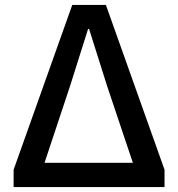

<svg xmlns="http://www.w3.org/2000/svg" viewBox="-20 -756 720 776"><path d="M35 0H645V-70L408 -736H272L35 -70ZM160 -98 263 -408 336 -639H340L413 -408L517 -98Z"/></svg>

Font: Source Han Sans KR Medium
Style: Regular
Weight: 500
Designer: Ryoko NISHIZUKA (kana & ideographs); Paul D. Hunt (Latin, Greek & Cyrillic); Wenlong ZHANG (bopomofo); Sandoll Communica
Foundry: Adobe Systems Incorporated
Version: Version 1.001;PS 1.001;hotconv 1.0.78;makeotf.lib2.5.61930